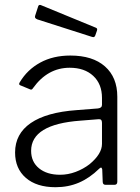

<svg xmlns="http://www.w3.org/2000/svg" viewBox="-20 -772 584 802"><path d="M212 10Q133 10 88 -29Q43 -68 43 -135Q43 -213 108.5 -258Q174 -303 300 -312L389 -319Q406 -321 406 -334V-363Q406 -421 369.5 -455Q333 -489 271 -489Q179 -489 118 -404Q115 -399 112 -398Q109 -397 105 -399L64 -416Q60 -418 60 -421Q60 -425 63 -429Q94 -481 148 -510.5Q202 -540 274 -540Q367 -540 418.5 -494.5Q470 -449 470 -368V-13Q470 0 458 0H421Q409 0 409 -13L407 -65Q405 -72 402 -72Q399 -72 394 -67Q354 -28 309.5 -9Q265 10 212 10ZM391 -274 316 -268Q110 -253 110 -142Q110 -96 143 -69Q176 -42 231 -42Q264 -42 296 -54Q328 -66 354 -86Q406 -129 406 -171V-259Q406 -276 391 -274ZM150 -751 381 -656Q388 -653 385 -644L378 -624Q376 -619 373 -617.5Q370 -616 364 -618L136 -691Q129 -694 127 -697.5Q125 -701 127 -707L140 -747Q143 -753 150 -751Z"/></svg>

Font: Libre Franklin Light
Style: Regular
Weight: 300
Designer: Pablo Impallari, Rodrigo Fuenzalida
Foundry: Impallari Type
Version: Version 1.002; ttfautohint (v1.5)